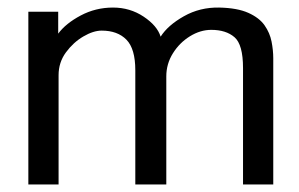

<svg xmlns="http://www.w3.org/2000/svg" viewBox="-20 -488 790 508"><path d="M55 0V-457H134V-399Q154 -426 193.5 -447Q233 -468 279 -468Q324 -468 360 -444Q396 -420 405 -391Q424 -421 466.5 -445Q509 -469 560 -468Q608 -467 637 -454Q666 -441 680 -421Q694 -401 698.5 -378Q703 -355 703 -334V0H623V-308Q623 -370 600.5 -389.5Q578 -409 539 -409Q510 -409 482.5 -392Q455 -375 437.5 -347Q420 -319 420 -286V0H338V-302Q338 -359 314.5 -383Q291 -407 249 -407Q227 -407 200.5 -391.5Q174 -376 154.5 -349.5Q135 -323 135 -289V0Z"/></svg>

Font: Inconsolata ExtraExpanded
Style: Regular
Weight: 400
Width: 8
Monospace: yes
Designer: Raph Levien, Cyreal, Brenton Simpson
Foundry: Raph Levien, Cyreal, Google
Version: Version 3.001; ttfautohint (v1.8.2.53-6de2)